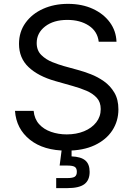

<svg xmlns="http://www.w3.org/2000/svg" viewBox="-20 -757 682 981"><path d="M320.8 12.7Q202.6 12.7 132.8 -43.2Q63 -99.1 56.6 -190.4H151.9Q155.8 -149.4 179.7 -122.8Q203.6 -96.2 241 -83.3Q278.3 -70.3 320.8 -70.3Q370.1 -70.3 409.4 -86.4Q448.7 -102.5 471.7 -131.8Q494.6 -161.1 494.6 -199.7Q494.6 -234.9 474.9 -256.8Q455.1 -278.8 422.4 -293Q389.6 -307.1 350.6 -317.9L262.7 -342.8Q174.8 -367.7 126 -414.1Q77.1 -460.4 77.1 -532.7Q77.1 -594.2 110.4 -640.4Q143.6 -686.5 200.2 -711.9Q256.8 -737.3 327.1 -737.3Q398.9 -737.3 454.1 -711.9Q509.3 -686.5 541.3 -642.8Q573.2 -599.1 575.2 -543.9H484.4Q478 -597.2 433.6 -626.2Q389.2 -655.3 324.2 -655.3Q253.4 -655.3 210.4 -621.8Q167.5 -588.4 167.5 -537.1Q167.5 -499 191.2 -475.8Q214.8 -452.6 247.3 -439.7Q279.8 -426.8 306.2 -419.4L378.9 -399.4Q408.2 -391.6 443.6 -377.9Q479 -364.3 511.2 -341.6Q543.5 -318.8 564.2 -283.9Q585 -249 585 -198.2Q585 -138.7 554 -90.8Q522.9 -43 463.9 -15.1Q404.8 12.7 320.8 12.7ZM267.1 204.1V152.8H324.7Q351.6 152.8 362.1 145.8Q372.6 138.7 372.6 120.6Q372.6 102.5 362.1 95.7Q351.6 88.9 324.7 88.9H284.7L299.3 -23.4H345.7V42Q393.6 43.9 415.8 62.7Q438 81.5 438 121.1Q438 164.1 410.9 184.1Q383.8 204.1 325.2 204.1Z"/></svg>

Font: Inter-Regular
Style: Regular
Weight: 400
Designer: Rasmus Andersson
Foundry: rsms
Version: Version 4.000;git-a52131595